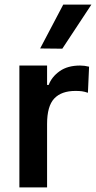

<svg xmlns="http://www.w3.org/2000/svg" viewBox="-20 -812 416 832"><path d="M64 -528H184V-444H191Q204 -479 238.5 -503.5Q273 -528 327 -528Q346 -528 366 -523L361 -410Q346 -415 335 -416.5Q324 -418 307 -418Q246 -418 215 -385Q184 -352 184 -275V0H64ZM154 -602 254 -792H376L250 -601Z"/></svg>

Font: Be Vietnam SemiBold
Style: Regular
Weight: 600
Designer: Gabriel Lam
Foundry: TypeRant
Version: Version 4.000